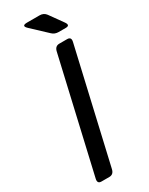

<svg xmlns="http://www.w3.org/2000/svg" viewBox="-226 -914 745 957"><g transform="rotate(-30 147.0 -436.0)"><path d="M114.3 -846.2Q86.9 -871.6 124.5 -871.6H195.3Q219.2 -871.6 232.4 -853.5L286.6 -777.8Q305.2 -752 276.9 -752H236.8Q214.4 -752 199.7 -766.1ZM48.8 0Q24.4 0 30.8 -26.9L179.7 -673.3Q186 -700.2 210.4 -700.2H255.4Q279.8 -700.2 273.4 -673.3L124.5 -26.9Q118.2 0 93.8 0Z"/></g></svg>

Font: Istok Web
Style: Italic
Weight: 400
Italic angle: -13°
Designer: Andrey V. Panov
Foundry: Andrey V. Panov
Version: Version 1.0.2g